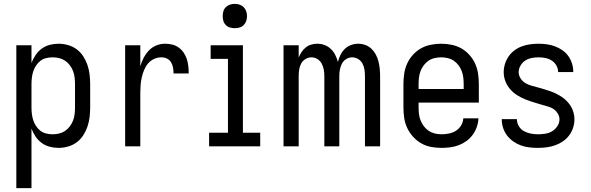

<svg xmlns="http://www.w3.org/2000/svg" viewBox="-20 -753 3040 988"><path d="M64 215V-520H142V-429Q150 -450 163 -469.5Q176 -489 194.5 -502.5Q213 -516 235.5 -522Q258 -528 281 -528Q306 -528 330.5 -521Q355 -514 375 -499Q395 -484 408.5 -463Q422 -442 430 -418.5Q438 -395 441 -370Q444 -345 444 -320V-200Q444 -175 441 -150Q438 -125 430 -101.5Q422 -78 408.5 -57Q395 -36 375 -21Q355 -6 330.5 1Q306 8 281 8Q258 8 235.5 2Q213 -4 194.5 -17.5Q176 -31 163 -50.5Q150 -70 142 -91V215ZM251 -62Q268 -62 284.5 -66Q301 -70 315 -79.5Q329 -89 339.5 -103Q350 -117 356 -133Q362 -149 364 -166Q366 -183 366 -200V-320Q366 -337 364 -354Q362 -371 356 -387Q350 -403 339.5 -417Q329 -431 315 -440.5Q301 -450 284.5 -454Q268 -458 251 -458Q234 -458 217.5 -454Q201 -450 188 -440Q175 -430 165.5 -415.5Q156 -401 151 -385.5Q146 -370 144 -353.5Q142 -337 142 -320V-200Q142 -183 144 -166.5Q146 -150 151 -134.5Q156 -119 165.5 -104.5Q175 -90 188 -80Q201 -70 217.5 -66Q234 -62 251 -62Z M624 0V-520H702V-412Q708 -434 719 -455Q730 -476 746 -493Q762 -510 784 -519Q806 -528 829 -528Q848 -528 866.5 -523.5Q885 -519 900 -508Q915 -497 925.5 -481.5Q936 -466 941.5 -448.5Q947 -431 949 -412.5Q951 -394 951 -375H873Q873 -390 870.5 -404.5Q868 -419 860.5 -432Q853 -445 839.5 -451.5Q826 -458 811 -458Q791 -458 772.5 -449.5Q754 -441 741.5 -426Q729 -411 721.5 -392.5Q714 -374 709.5 -354.5Q705 -335 703.5 -315Q702 -295 702 -276V0Z M1056 0V-70H1153V-450H1064V-520H1230V-70H1319V0ZM1188 -608Q1175 -608 1163 -611.5Q1151 -615 1142 -624Q1133 -633 1129.5 -645Q1126 -657 1126 -670Q1126 -683 1129.5 -695Q1133 -707 1142 -716Q1151 -725 1163 -729Q1175 -733 1188 -733Q1201 -733 1213 -729Q1225 -725 1234 -716Q1243 -707 1247 -695Q1251 -683 1251 -670Q1251 -657 1247 -645Q1243 -633 1234 -624Q1225 -615 1213 -611.5Q1201 -608 1188 -608Z M1439 0V-520H1517V-457Q1523 -472 1532 -485.5Q1541 -499 1553.5 -509Q1566 -519 1581.5 -523.5Q1597 -528 1613 -528Q1633 -528 1651 -521Q1669 -514 1683 -500.5Q1697 -487 1705.5 -469.5Q1714 -452 1719 -434Q1723 -452 1731.5 -469.5Q1740 -487 1753.5 -500.5Q1767 -514 1785.5 -521Q1804 -528 1823 -528Q1842 -528 1860 -521.5Q1878 -515 1891.5 -502Q1905 -489 1914 -472Q1923 -455 1927.5 -437Q1932 -419 1934 -400Q1936 -381 1936 -362V0H1858V-362Q1858 -379 1855.5 -395Q1853 -411 1845.5 -425.5Q1838 -440 1823.5 -449Q1809 -458 1792 -458Q1776 -458 1761.5 -449Q1747 -440 1739.5 -425.5Q1732 -411 1729 -395Q1726 -379 1726 -362V0H1649V-362Q1649 -379 1646 -395Q1643 -411 1635.5 -425.5Q1628 -440 1613.5 -449Q1599 -458 1583 -458Q1566 -458 1551.5 -449Q1537 -440 1529.5 -425.5Q1522 -411 1519.5 -395Q1517 -379 1517 -362V0Z M2252 8Q2225 8 2198 3Q2171 -2 2147.5 -15.5Q2124 -29 2105.5 -49.5Q2087 -70 2075.5 -94.5Q2064 -119 2060 -146Q2056 -173 2056 -200V-320Q2056 -347 2060 -374Q2064 -401 2075 -425.5Q2086 -450 2104.5 -470.5Q2123 -491 2146 -504Q2169 -517 2196 -522.5Q2223 -528 2250 -528Q2277 -528 2304 -522.5Q2331 -517 2354 -504Q2377 -491 2395.5 -470.5Q2414 -450 2425 -425.5Q2436 -401 2440 -374Q2444 -347 2444 -320V-225H2134V-200Q2134 -183 2136 -166Q2138 -149 2144.5 -133Q2151 -117 2161.5 -103Q2172 -89 2186.5 -79.5Q2201 -70 2218 -66Q2235 -62 2252 -62Q2271 -62 2290.5 -66Q2310 -70 2326 -80Q2342 -90 2352.5 -107Q2363 -124 2364 -144H2442Q2441 -121 2433.5 -99.5Q2426 -78 2412.5 -59.5Q2399 -41 2380.5 -27.5Q2362 -14 2341 -6Q2320 2 2297 5Q2274 8 2252 8ZM2366 -295V-320Q2366 -337 2364 -354Q2362 -371 2356 -387Q2350 -403 2339.5 -417Q2329 -431 2315 -440.5Q2301 -450 2284 -454Q2267 -458 2250 -458Q2233 -458 2216 -454Q2199 -450 2185 -440.5Q2171 -431 2160.5 -417Q2150 -403 2144 -387Q2138 -371 2136 -354Q2134 -337 2134 -320V-295Z M2749 8Q2726 8 2704 5.5Q2682 3 2661 -4.5Q2640 -12 2621.5 -25Q2603 -38 2589.5 -55.5Q2576 -73 2569 -94.5Q2562 -116 2562 -138Q2562 -139 2562 -139Q2562 -139 2562 -140H2640Q2640 -140 2640 -139.5Q2640 -139 2640 -139Q2640 -120 2650 -103.5Q2660 -87 2676.5 -78Q2693 -69 2711.5 -65.5Q2730 -62 2749 -62Q2767 -62 2786 -65Q2805 -68 2821 -77.5Q2837 -87 2848 -103.5Q2859 -120 2859 -139Q2859 -153 2851.5 -166.5Q2844 -180 2832.5 -189Q2821 -198 2807 -202.5Q2793 -207 2779 -211H2778Q2755 -218 2731.5 -225Q2708 -232 2686 -240.5Q2664 -249 2643 -262Q2622 -275 2606 -293Q2590 -311 2581 -334Q2572 -357 2572 -381Q2572 -403 2578.5 -424Q2585 -445 2597.5 -463Q2610 -481 2627.5 -494Q2645 -507 2665.5 -514.5Q2686 -522 2708 -525Q2730 -528 2751 -528Q2773 -528 2794.5 -525Q2816 -522 2836 -514.5Q2856 -507 2874 -494.5Q2892 -482 2904.5 -464.5Q2917 -447 2923.5 -426Q2930 -405 2930 -383Q2930 -383 2930 -382.5Q2930 -382 2930 -382H2852Q2852 -382 2852 -382.5Q2852 -383 2852 -383Q2852 -400 2843 -416Q2834 -432 2819 -441.5Q2804 -451 2786.5 -454.5Q2769 -458 2751 -458Q2733 -458 2715.5 -454.5Q2698 -451 2683 -441.5Q2668 -432 2658.5 -415.5Q2649 -399 2649 -382Q2649 -365 2658.5 -350Q2668 -335 2682.5 -326Q2697 -317 2713.5 -312.5Q2730 -308 2746.5 -303.5Q2763 -299 2779.5 -294Q2796 -289 2812 -283.5Q2828 -278 2843 -270.5Q2858 -263 2872 -253.5Q2886 -244 2898 -231.5Q2910 -219 2918.5 -204.5Q2927 -190 2931.5 -173Q2936 -156 2936 -139Q2936 -117 2929 -95.5Q2922 -74 2908.5 -56Q2895 -38 2876.5 -25.5Q2858 -13 2837 -5.5Q2816 2 2793.5 5Q2771 8 2749 8Z"/></svg>

Font: Zed Sans
Style: Regular
Weight: 400
Designer: Belleve Invis
Foundry: Belleve Invis
Version: Version 1.0.0; ttfautohint (v1.8.4)